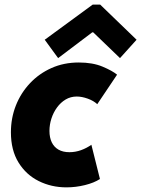

<svg xmlns="http://www.w3.org/2000/svg" viewBox="-20 -806 612 832"><path d="M268.1 5.9Q202.6 5.9 147.7 -21.5Q92.8 -48.8 60.1 -102.1Q27.3 -155.3 27.3 -232.9Q27.3 -294.4 48.8 -348.9Q70.3 -403.3 109.9 -445.3Q149.4 -487.3 203.1 -511.2Q256.8 -535.2 321.3 -535.2Q381.8 -535.2 424.3 -517.3Q466.8 -499.5 487.3 -482.4L401.4 -354.5Q386.2 -369.1 360.6 -378.4Q335 -387.7 312.5 -387.7Q286.1 -387.7 264.4 -374.8Q242.7 -361.8 227.1 -340.3Q211.4 -318.8 202.9 -292.5Q194.3 -266.1 194.3 -238.8Q194.3 -210 204.3 -189.2Q214.4 -168.5 233.6 -157.5Q252.9 -146.5 280.8 -146.5Q306.6 -146.5 331.1 -155.3Q355.5 -164.1 376 -178.7L413.1 -30.3Q387.7 -13.7 347.9 -3.9Q308.1 5.9 268.1 5.9ZM231.9 -554.2 173.8 -633.8 381.8 -786.1H414.1L571.8 -633.8L500 -554.2L383.8 -666H379.9Z"/></svg>

Font: Reddit Sans Black
Style: Italic
Weight: 900
Italic angle: -11.25°
Designer: Stephen Hutchings
Version: Version 1.013